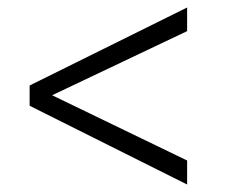

<svg xmlns="http://www.w3.org/2000/svg" viewBox="-20 -506 600 512"><path d="M59 -224V-278L479 -486V-423L119 -252L479 -78V-14Z"/></svg>

Font: Cairo Light
Style: Regular
Weight: 300
Designer: Mohamed Gaber, Accademia di Belle Arti di Urbino and others
Foundry: Kief Type Foundry, Accademia di Belle Arti di Urbino and others
Version: Version 3.011